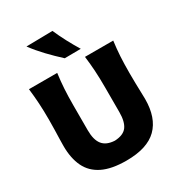

<svg xmlns="http://www.w3.org/2000/svg" viewBox="-251 -1258 1326 1432"><g transform="rotate(-30 412.5 -542.0)"><path d="M415 15.6Q288.1 15.6 210.2 -22.7Q132.3 -61 96.9 -134.8Q61.5 -208.5 61.5 -314Q61.5 -335.4 62.5 -371.6Q63.5 -407.7 64.7 -451.4Q65.9 -495.1 65.9 -538.6Q65.9 -617.7 62 -680.4Q58.1 -743.2 50.3 -809.6H293.5Q284.7 -743.2 280.8 -680.4Q276.9 -617.7 276.9 -538.6V-324.7Q276.9 -242.2 309.6 -201.2Q342.3 -160.2 414.1 -156.7Q488.3 -160.2 518.6 -200.9Q548.8 -241.7 548.8 -324.7V-538.6Q548.8 -617.7 544.9 -680.4Q541 -743.2 532.7 -809.6H775.9Q767.1 -743.2 763.4 -680.4Q759.8 -617.7 759.8 -538.6Q759.8 -495.1 760.7 -450.7Q761.7 -406.2 762.9 -369.9Q764.2 -333.5 764.2 -313.5Q764.2 -151.9 679.4 -68.1Q594.7 15.6 415 15.6ZM397 -876Q339.8 -928.2 287.8 -982.9Q235.8 -1037.6 193.4 -1094.7L419.4 -1098.6Q443.8 -1042.5 472.9 -987.5Q502 -932.6 535.6 -877.4Z"/></g></svg>

Font: Pinar ExtraBold
Style: Regular
Weight: 800
Designer: Amin Abedi
Version: Version 3.000